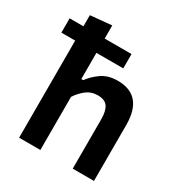

<svg xmlns="http://www.w3.org/2000/svg" viewBox="-187 -869 938 994"><g transform="rotate(30 282.0 -372.0)"><path d="M69.5 0V-580.5H-13V-666H69.5V-732.5L196.5 -744.5V-666H357V-580.5H196.5V-424H208Q230.5 -456 269.2 -483.5Q308 -511 365 -511Q517 -511 517 -334V0H390V-295Q390 -344 373.2 -369Q356.5 -394 313 -394Q274.5 -394 246 -371.8Q217.5 -349.5 196.5 -317.5V0Z"/></g></svg>

Font: Heraclito SemiBold
Style: Regular
Weight: 600
Designer: Kostas Bartsokas (font) & Cristiano Sobral (main changes)
Foundry: Kostas Bartsokas (font) & Cristiano Sobral (main changes)
Version: Version 1.00;July 8, 2020;FontCreator 13.0.0.2655 64-bit